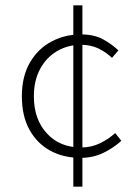

<svg xmlns="http://www.w3.org/2000/svg" viewBox="-20 -672 519 720"><path d="M282 -80Q218 -80 168.5 -107Q119 -134 90.5 -185.5Q62 -237 62 -311Q62 -386 92.5 -438Q123 -490 173.5 -516.5Q224 -543 283 -543Q333 -543 366.5 -524.5Q400 -506 424 -483L400 -455Q377 -477 348.5 -490.5Q320 -504 284 -504Q234 -504 193.5 -480Q153 -456 130 -412.5Q107 -369 107 -311Q107 -225 155.5 -172Q204 -119 284 -119Q323 -119 355.5 -135Q388 -151 412 -173L435 -144Q404 -116 366 -98Q328 -80 282 -80ZM255 28V-652H289V28Z"/></svg>

Font: Source Sans 3 Light
Style: Regular
Weight: 300
Designer: Paul D. Hunt
Foundry: Adobe
Version: Version 3.052;hotconv 1.1.0;makeotfexe 2.6.0